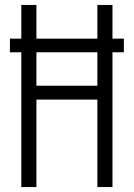

<svg xmlns="http://www.w3.org/2000/svg" viewBox="-20 -755 540 775"><path d="M66 0V-544H20V-599H66V-735H127V-599H373V-735H434V-599H480V-544H434V0H373V-353H127V0ZM373 -409V-544H127V-409Z"/></svg>

Font: Iosevka Curly Light
Style: Regular
Weight: 300
Monospace: yes
Designer: Belleve Invis
Foundry: Belleve Invis
Version: Version 22.1.2; ttfautohint (v1.8.4)